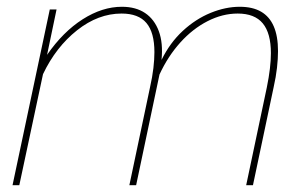

<svg xmlns="http://www.w3.org/2000/svg" viewBox="-20 -547 906 567"><path d="M127 -519H147L119 -385Q166 -453 224 -490Q282 -527 340 -527Q381 -527 408.5 -508.5Q436 -490 449 -455Q462 -420 457 -370Q482 -421 520 -456Q558 -491 602 -509Q646 -527 688 -527Q726 -527 751 -512.5Q776 -498 788.5 -469Q801 -440 801 -396Q801 -374 798 -347Q795 -320 788 -289L727 0H707L768 -289Q780 -348 780 -390Q780 -449 756 -478Q732 -507 682 -507Q637 -507 593 -484.5Q549 -462 512.5 -421.5Q476 -381 451 -327L382 0H362L423 -289Q430 -320 433 -346Q436 -372 436 -393Q436 -451 412.5 -479Q389 -507 339 -507Q270 -507 207.5 -457.5Q145 -408 107 -328L37 0H17Z"/></svg>

Font: Raleway Thin Thin
Style: Italic
Weight: 250
Italic angle: -12°
Version: Version 4.026